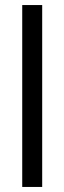

<svg xmlns="http://www.w3.org/2000/svg" viewBox="-20 -740 255 760"><path d="M68 0H147V-720H68Z"/></svg>

Font: Aspekta 350
Style: Regular
Weight: 350
Designer: Ivo Dolenc
Version: Version 2.000